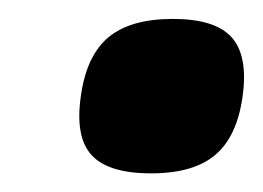

<svg xmlns="http://www.w3.org/2000/svg" viewBox="-20 -358 279 204"><path d="M140.6 -173.8Q95.2 -173.8 77.4 -193.1Q59.6 -212.4 65.9 -255.9Q71.8 -298.8 95.2 -318.4Q118.7 -337.9 163.6 -337.9Q208.5 -337.9 226.1 -318.4Q243.7 -298.8 237.8 -255.9Q231.9 -212.9 208.7 -193.4Q185.5 -173.8 140.6 -173.8Z"/></svg>

Font: Fivo Sans
Style: Italic
Weight: 700
Designer: Alexander Slobzheninov
Foundry: Alexander Slobzheninov
Version: 1.0